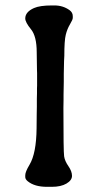

<svg xmlns="http://www.w3.org/2000/svg" viewBox="-20 -704 367 720"><path d="M118.7 -439.9 117.7 -507.8Q117.7 -567.9 96.2 -594.2Q74.7 -620.6 74.7 -634.8Q74.7 -659.2 107.4 -673.8Q129.4 -683.6 174.8 -683.6H184.1Q216.3 -683.6 240.7 -666Q252.9 -657.2 252.9 -643.6V-636.7Q252.9 -630.4 242.4 -612.8Q231.9 -595.2 226.6 -573.5Q221.2 -551.8 221.2 -494.6L220.2 -475.1L219.2 -426.8Q219.2 -412.1 219.2 -397.5L218.3 -348.6Q218.3 -338.9 218.3 -329.1L217.8 -299.8Q217.8 -135.3 220.5 -117.7Q223.1 -100.1 236.6 -80.8Q250 -61.5 250 -44.7Q250 -27.8 229.2 -15.6Q208.5 -3.4 174.3 -3.4H156.2Q109.9 -3.4 84.5 -23.9Q74.7 -31.7 74.7 -40V-46.9Q74.7 -59.6 90.8 -86.4Q116.2 -128.9 117.2 -222.7Q117.7 -265.6 117.7 -275.4L118.2 -304.7Q118.2 -319.3 118.2 -334L118.7 -353.5Q118.7 -363.3 118.7 -373L119.1 -382.3V-430.2Z"/></svg>

Font: Averia Libre Light
Style: Regular
Weight: 300
Version: Version 1.002